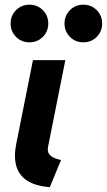

<svg xmlns="http://www.w3.org/2000/svg" viewBox="-20 -774 447 802"><path d="M188 7.8Q127 2.9 92.5 -20Q58.1 -43 47.6 -82.3Q37.1 -121.6 48.3 -175.3L117.7 -522.9H252.9L181.2 -163.1Q176.8 -141.6 185.5 -130.1Q194.3 -118.7 208.7 -113.3Q223.1 -107.9 234.9 -105.5ZM328.1 -597.2Q294.9 -597.2 272.2 -619.9Q249.5 -642.6 249.5 -675.8Q249.5 -709 272.2 -731.7Q294.9 -754.4 328.1 -754.4Q361.3 -754.4 384 -731.7Q406.7 -709 406.7 -675.8Q406.7 -642.6 384 -619.9Q361.3 -597.2 328.1 -597.2ZM103 -597.2Q69.8 -597.2 47.1 -619.9Q24.4 -642.6 24.4 -675.8Q24.4 -709 47.1 -731.7Q69.8 -754.4 103 -754.4Q136.2 -754.4 158.9 -731.7Q181.6 -709 181.6 -675.8Q181.6 -642.6 158.9 -619.9Q136.2 -597.2 103 -597.2Z"/></svg>

Font: Reddit Sans
Style: Bold Italic
Weight: 700
Italic angle: -11.25°
Designer: Stephen Hutchings
Version: Version 1.013